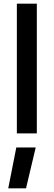

<svg xmlns="http://www.w3.org/2000/svg" viewBox="-20 -728 293 1048"><path d="M72 0V-708H181V0ZM69 77H175L122 300H25Z"/></svg>

Font: TitilliumWeb-SemiBold
Style: SemiBold
Weight: 600
Version: Version 1.001;PS 57.000;hotconv 1.0.70;makeotf.lib2.5.55311